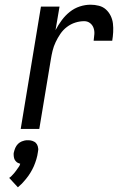

<svg xmlns="http://www.w3.org/2000/svg" viewBox="-20 -548 540 816"><path d="M68 0 154 -520H233L216 -420Q227 -441 242 -461.5Q257 -482 276.5 -497.5Q296 -513 319 -520.5Q342 -528 365 -528Q383 -528 400.5 -523.5Q418 -519 430.5 -507.5Q443 -496 450.5 -480.5Q458 -465 460 -447.5Q462 -430 461 -411.5Q460 -393 457 -375H378Q380 -389 381 -403Q382 -417 377.5 -429.5Q373 -442 362.5 -450Q352 -458 338 -458Q319 -458 300 -452Q281 -446 264.5 -433.5Q248 -421 236.5 -404Q225 -387 216.5 -369Q208 -351 203.5 -332.5Q199 -314 196 -295L147 0ZM56 248 19 208Q24 205 28 201Q32 197 35.5 193Q39 189 42.5 185Q46 181 49 176.5Q52 172 56 166.5Q60 161 62 158L63 156L66 148Q63 147 60.5 146Q58 145 55.5 144Q53 143 51 141Q49 139 47 137Q45 135 43.5 132.5Q42 130 41 127.5Q40 125 39.5 122Q39 119 38.5 116.5Q38 114 38 110Q38 106 38 104L39 99Q40 95 41.5 90Q43 85 45 80.5Q47 76 50 71.5Q53 67 56.5 63.5Q60 60 64 57.5Q68 55 72.5 53Q77 51 83.5 49.5Q90 48 92 48H99Q103 48 108 48.5Q113 49 117 50.5Q121 52 125 54Q129 56 132 59Q135 62 137 65.5Q139 69 140.5 73.5Q142 78 142.5 84Q143 90 142 92L141 99Q140 106 138.5 113.5Q137 121 134.5 129Q132 137 129.5 144Q127 151 124 158Q121 165 117 172.5Q113 180 109 186.5Q105 193 100.5 199.5Q96 206 90.5 212.5Q85 219 78 227Q71 235 68 237Z"/></svg>

Font: Iosevka Term Oblique
Style: Regular
Weight: 400
Italic angle: -9°
Monospace: yes
Designer: Belleve Invis
Foundry: Belleve Invis
Version: Version 31.4.0